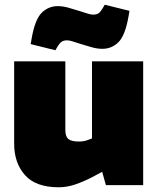

<svg xmlns="http://www.w3.org/2000/svg" viewBox="-20 -785 672 814"><path d="M229 9Q132 9 86 -42.5Q40 -94 40 -176V-525H257V-234Q257 -206 270 -195.5Q283 -185 314 -185Q325 -185 334 -186.5Q343 -188 351 -191L370 -198V-525H587V0H429L401 -100L440 -71L371 -34Q334 -15 299 -3Q264 9 229 9ZM215 -572 110 -598 114 -621Q128 -702 156.5 -730.5Q185 -759 225 -759Q246 -759 269.5 -752.5Q293 -746 315 -739Q334 -733 349.5 -728Q365 -723 374 -723Q391 -723 399 -729.5Q407 -736 416 -751L424 -765L529 -739L525 -716Q511 -635 482.5 -606.5Q454 -578 414 -578Q393 -578 369.5 -584.5Q346 -591 324 -598Q305 -604 289.5 -609Q274 -614 265 -614Q249 -614 240.5 -607.5Q232 -601 223 -586Z"/></svg>

Font: REM Medium Black
Style: Regular
Weight: 900
Version: Version 1.005;gftools[0.9.28]